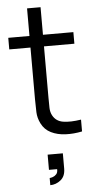

<svg xmlns="http://www.w3.org/2000/svg" viewBox="-63 -727 527 1040"><g transform="rotate(-5 200.5 -207.5)"><path d="M167.3 275V236Q173.3 236 184.3 232.4Q195.3 228.8 204 219.2Q212.7 209.7 211.7 191.7H167.3V109H250V191.7Q250 233.5 224.2 254.2Q198.3 275 167.3 275ZM364 0Q318.3 9.5 274.1 7.6Q229.8 5.7 195.1 -11.4Q160.3 -28.5 142.7 -64.3Q128 -94.3 126.7 -125.2Q125.3 -156.2 125.3 -195.7V-690H198.7V-198.3Q198.7 -164.5 199.4 -141.8Q200.2 -119 209.7 -101.3Q227.7 -67.8 266.8 -61.5Q306 -55.2 364 -64.3ZM10 -477V-540H364V-477Z"/></g></svg>

Font: Manrope ExtraLight
Style: Regular
Weight: 200
Designer: Mikhail Sharanda
Foundry: Mikhail Sharanda
Version: Version 4.505